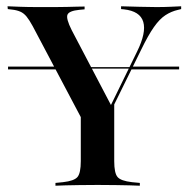

<svg xmlns="http://www.w3.org/2000/svg" viewBox="-20 -591 602 611"><path d="M216.9 -372.6 214.5 -377.4H396L394.4 -372.6ZM5.6 -370.2V-379H205.6L210.5 -370.2ZM393.5 -370.2 397.6 -379H550V-370.2ZM267.7 -160.5 83.9 -508.1Q73.4 -527.4 64.5 -538.3Q55.6 -549.2 44.4 -554Q33.1 -558.9 17.7 -560.5L4.8 -562.1L4 -571Q21 -570.2 45.2 -569.4Q69.4 -568.5 100 -568.5H107.3H114.5Q136.3 -568.5 156.5 -568.5Q176.6 -568.5 194 -569Q211.3 -569.4 225 -569.8Q238.7 -570.2 249.2 -570.2V-561.3L232.3 -559.7Q200 -556.5 194.8 -544.4Q189.5 -532.3 208.1 -495.2L337.1 -249.2L323.4 -237.1L416.1 -426.6Q446 -487.1 435.9 -521.4Q425.8 -555.6 374.2 -561.3L365.3 -562.1V-571Q395.2 -570.2 424.2 -569.4Q453.2 -568.5 477.4 -568.5Q502.4 -568.5 521 -569.4Q539.5 -570.2 556.5 -571V-562.1L546.8 -559.7Q525 -554.8 506.5 -542.7Q487.9 -530.6 469.8 -504.8Q451.6 -479 429 -432.3L295.2 -160.5ZM283.1 -2.4Q256.5 -2.4 232.7 -2Q208.9 -1.6 189.1 -1.2Q169.4 -0.8 156.5 0V-8.9L180.6 -11.3Q216.1 -15.3 226.6 -27.8Q237.1 -40.3 237.1 -78.2V-250.8L299.2 -191.9L343.5 -266.1V-78.2Q343.5 -40.3 354 -27.8Q364.5 -15.3 400 -11.3L425 -8.9V0Q411.3 -0.8 391.9 -1.2Q372.6 -1.6 348.4 -2Q324.2 -2.4 298.4 -2.4H290.3Z"/></svg>

Font: Playfair 144pt SemiCondensed SemiBold
Style: Regular
Weight: 600
Width: 4
Designer: Claus Eggers Sørensen
Foundry: Claus Eggers Sørensen
Version: Version 2.203